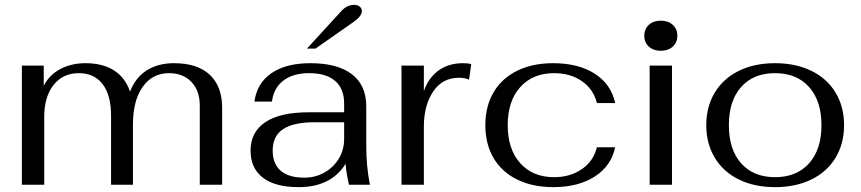

<svg xmlns="http://www.w3.org/2000/svg" viewBox="-20 -760 3542 790"><path d="M70 -490H160V-407Q182 -451 227.5 -475.5Q273 -500 332 -500Q403 -500 449.5 -470Q496 -440 515 -383Q538 -442 584.5 -471Q631 -500 696 -500Q792 -500 843 -452.5Q894 -405 894 -317V0H802V-326Q802 -387 767.5 -423Q733 -459 675 -459Q607 -459 567 -402.5Q527 -346 527 -247V0H437V-283Q437 -368 402.5 -413.5Q368 -459 304 -459Q239 -459 200.5 -410.5Q162 -362 162 -279V0H70Z M1011 -140Q1011 -217 1072 -257.5Q1133 -298 1250 -298H1396V-334Q1396 -395 1359 -427Q1322 -459 1252 -459Q1186 -459 1146 -428.5Q1106 -398 1099 -342H1027Q1037 -418 1097 -459Q1157 -500 1257 -500Q1369 -500 1428 -454.5Q1487 -409 1487 -323V-161Q1487 -75 1502 0H1416Q1405 -45 1402 -86Q1342 10 1209 10Q1112 10 1061.5 -29Q1011 -68 1011 -140ZM1396 -188V-257H1275Q1187 -257 1144.5 -228.5Q1102 -200 1102 -141Q1102 -86 1135 -57.5Q1168 -29 1232 -29Q1278 -29 1315.5 -50.5Q1353 -72 1374.5 -108Q1396 -144 1396 -188ZM1384 -714Q1407 -740 1437 -740Q1452 -740 1460.5 -732.5Q1469 -725 1469 -714Q1469 -693 1431 -667L1278 -560H1243Z M1632 -490H1724V-385Q1743 -440 1784.5 -470Q1826 -500 1885 -500Q1908 -500 1919 -496L1910 -432Q1895 -440 1868 -440Q1800 -440 1762 -383Q1724 -326 1724 -239V0H1632Z M1977 -245Q1977 -323 2011 -380.5Q2045 -438 2108 -469Q2171 -500 2256 -500Q2360 -500 2427.5 -456.5Q2495 -413 2511 -336H2436Q2422 -393 2374.5 -426Q2327 -459 2260 -459Q2172 -459 2120.5 -401.5Q2069 -344 2069 -245Q2069 -146 2120.5 -88.5Q2172 -31 2260 -31Q2326 -31 2374 -64Q2422 -97 2436 -154H2511Q2495 -77 2427 -33.5Q2359 10 2257 10Q2172 10 2108.5 -21Q2045 -52 2011 -109.5Q1977 -167 1977 -245Z M2631 -613Q2631 -641 2650 -658Q2669 -675 2699 -675Q2729 -675 2748 -658Q2767 -641 2767 -613Q2767 -585 2748 -568Q2729 -551 2699 -551Q2669 -551 2650 -568Q2631 -585 2631 -613ZM2653 -490H2745V0H2653Z M2886 -245Q2886 -321 2921 -379Q2956 -437 3020 -468.5Q3084 -500 3169 -500Q3254 -500 3318.5 -468.5Q3383 -437 3418 -379Q3453 -321 3453 -245Q3453 -169 3418 -111Q3383 -53 3318.5 -21.5Q3254 10 3169 10Q3084 10 3020 -21.5Q2956 -53 2921 -111Q2886 -169 2886 -245ZM3360 -245Q3360 -345 3309 -402Q3258 -459 3169 -459Q3080 -459 3029.5 -402Q2979 -345 2979 -245Q2979 -145 3029.5 -88Q3080 -31 3169 -31Q3258 -31 3309 -88Q3360 -145 3360 -245Z"/></svg>

Font: Fahkwang
Style: Regular
Weight: 400
Version: Version 1.000; ttfautohint (v1.6)